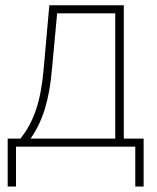

<svg xmlns="http://www.w3.org/2000/svg" viewBox="-20 -550 587 720"><path d="M8.8 -30.3H56.6Q94.2 -76.7 115 -138.4Q135.7 -200.2 143.6 -290L165 -530.3H444.3V-30.3H518.6V149.4H487.3V0H40V149.4H8.8ZM412.1 -30.3V-500H194.3L174.8 -290Q167.5 -204.6 148.4 -142.3Q129.4 -80.1 94.7 -30.3Z"/></svg>

Font: Pretendard Thin
Style: Regular
Weight: 100
Designer: Base glyphs from Inter by Rasmus Andersson; Hangeul glyphs from Noto Sans CJK(Source Han Sans) by Jang Soo-young and Kan
Foundry: Kil Hyung-jin
Version: Version 1.309